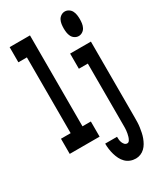

<svg xmlns="http://www.w3.org/2000/svg" viewBox="-238 -842 977 1152"><g transform="rotate(-30 250.0 -266.0)"><path d="M16 0V-105H83V-630H24V-735H165V-105H223V0ZM417 -585Q403 -585 390.5 -593Q378 -601 371.5 -614Q365 -627 363 -641.5Q361 -656 361 -670Q361 -684 363 -698.5Q365 -713 371.5 -726Q378 -739 390.5 -747Q403 -755 417 -755Q431 -755 443.5 -747Q456 -739 462.5 -726Q469 -713 471 -698.5Q473 -684 473 -670Q473 -656 471 -641.5Q469 -627 462.5 -614Q456 -601 443.5 -593Q431 -585 417 -585ZM347 223Q327 223 309 216Q291 209 277.5 195.5Q264 182 255.5 165Q247 148 241.5 129Q236 110 233.5 91Q231 72 231 53H313Q313 63 314 73Q315 83 318.5 92.5Q322 102 329 110Q336 118 347 118Q357 118 363 108Q369 98 372 88Q375 78 377 67.5Q379 57 380 46.5Q381 36 381 25.5Q381 15 381 5V-415H319V-520H463V5Q463 22 462.5 39Q462 56 459.5 73Q457 90 453.5 107Q450 124 444 140Q438 156 429.5 171Q421 186 408.5 198Q396 210 380 216.5Q364 223 347 223Z"/></g></svg>

Font: Iosevka Extrabold
Style: Regular
Weight: 800
Monospace: yes
Designer: Belleve Invis
Foundry: Belleve Invis
Version: Version 32.5.0; ttfautohint (v1.8.4)